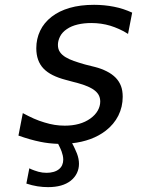

<svg xmlns="http://www.w3.org/2000/svg" viewBox="-20 -580 642 793"><path d="M256.3 -460Q236.8 -446.8 228 -429.2Q219.2 -411.6 219.2 -394.5Q219.2 -377 227.8 -364.7Q236.3 -352.5 251 -343.8Q265.6 -335 285.2 -328.1Q304.7 -321.3 327.1 -314.9Q334.5 -312.5 335 -312.7Q335.4 -313 337.9 -312L373 -303.2Q397.9 -296.9 420.4 -285.6Q442.9 -274.4 458.5 -258.3Q472.7 -243.2 479.7 -224.6Q486.8 -206.1 486.8 -180.2Q486.8 -138.7 468.8 -102.5Q450.7 -66.4 416.5 -40Q388.7 -18.6 353.3 -5.6Q317.9 7.3 277.8 11.7Q284.7 23.9 289.3 34.4Q293.9 44.9 297.9 54.2Q306.2 76.2 306.2 96.7Q306.2 117.2 297.6 135Q289.1 152.8 272 166.5Q238.3 192.9 178.7 192.9Q168.9 192.9 157.5 192.1Q146 191.4 134.8 189.5Q112.8 186 88.9 178.2L101.1 115.2Q110.8 120.1 121.3 123.8Q131.8 127.4 138.7 129.4Q155.3 133.8 172.4 133.8Q187.5 133.8 200.7 130.1Q213.9 126.5 223.1 119.1Q232.4 111.8 236.8 101.6Q241.2 91.3 241.2 79.6Q241.2 71.3 239.3 62.3Q237.3 53.2 234.4 45.4Q232.9 41 229 32.5Q225.1 23.9 220.2 14.2Q180.2 12.7 147.5 5.9Q125.5 1.5 102.5 -5.1Q79.6 -11.7 56.2 -20L74.2 -112.8Q97.7 -100.1 119.6 -90.3Q141.6 -80.6 163.6 -74.2Q185.5 -67.4 205.8 -64.2Q226.1 -61 247.6 -61Q312 -61 353 -90.3Q373.5 -105 383.8 -123.3Q394 -141.6 394 -160.6Q394 -173.3 389.2 -184.3Q384.3 -195.3 373 -204.8Q361.8 -214.4 343.5 -222.4Q325.2 -230.5 298.3 -237.8L284.7 -241.2L252 -250Q220.2 -258.3 197.5 -269.8Q174.8 -281.2 159.7 -296.9Q129.9 -328.1 129.9 -380.9Q129.9 -419.4 145.8 -452.9Q161.6 -486.3 193.8 -511.2Q224.1 -534.7 267.8 -547.4Q311.5 -560.1 368.7 -560.1Q389.6 -560.1 410.2 -558.1Q430.7 -556.2 450.7 -552.2Q470.7 -548.3 489.3 -542.2Q507.8 -536.1 525.9 -527.8L508.8 -439.9Q491.7 -451.2 472.4 -459.7Q453.1 -468.3 436 -473.6Q398.4 -484.9 356.9 -484.9Q326.7 -484.9 300.8 -478.8Q274.9 -472.7 256.3 -460Z"/></svg>

Font: Hack
Style: Italic
Weight: 400
Italic angle: -11°
Monospace: yes
Designer: Christopher Simpkins
Foundry: Christopher Simpkins
Version: Version 2.019; ttfautohint (v1.4.1) -l 4 -r 80 -G 350 -x 0 -